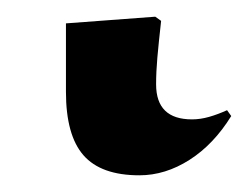

<svg xmlns="http://www.w3.org/2000/svg" viewBox="-20 20 297 230"><path d="M147 230Q101 230 80 206Q59 182 59 130V48L166 40L173 45Q170 72 168.5 89Q167 106 167 121Q167 163 210 163Q220 163 230.5 160Q241 157 252 152L257 159Q236 193 207 211.5Q178 230 147 230Z"/></svg>

Font: Literata 72pt SemiBold
Style: Regular
Weight: 600
Designer: Latin by Veronika Burian and Jose Scaglione. Greek by Irene Vlachou. Cyrillic by Vera Evstafieva.
Foundry: TypeTogether
Version: Version 3.002